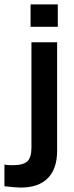

<svg xmlns="http://www.w3.org/2000/svg" viewBox="-79 -685 332 867"><path d="M182 -564H59V-665H182ZM15 162Q4 162 -15 160.5Q-34 159 -59 156V58Q-50 60 -41 60.5Q-32 61 -23 61Q26 61 44.5 43.5Q63 26 63 -19V-494H179V-5Q179 77 137 119.5Q95 162 15 162Z"/></svg>

Font: Blinker SemiBold
Style: Regular
Weight: 600
Designer: Juergen Huber
Foundry: supertype
Version: Version 1.015;PS 1.15;hotconv 1.0.88;makeotf.lib2.5.647800